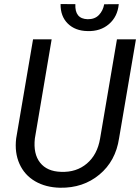

<svg xmlns="http://www.w3.org/2000/svg" viewBox="-20 -902 681 933"><path d="M50.3 0ZM640.6 -710.9 558.6 -230Q542 -119.1 462.9 -53.5Q383.8 12.2 272 10.3Q202.1 8.8 150.6 -21.2Q99.1 -51.3 74.7 -105.7Q50.3 -160.2 58.6 -229.5L140.6 -710.9H231L149.4 -229Q141.1 -154.3 174.8 -111.6Q208.5 -68.8 276.9 -66.9Q351.1 -64 402.1 -107.2Q453.1 -150.4 466.3 -228.5L548.3 -710.9ZM557.1 -881.8Q551.3 -820.8 509.5 -784.9Q467.8 -749 405.3 -751Q345.2 -752 309.3 -787.6Q273.4 -823.2 274.4 -882.3L346.2 -881.8Q342.8 -810.5 405.8 -808.6Q440.4 -808.1 460.4 -828.9Q480.5 -849.6 486.3 -881.3Z"/></svg>

Font: Roboto
Style: Italic
Weight: 400
Italic angle: -12°
Designer: Google
Version: Version 2.134; 2016; ttfautohint (v1.6)